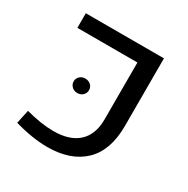

<svg xmlns="http://www.w3.org/2000/svg" viewBox="-137 -698 812 829"><g transform="rotate(30 269.0 -283.5)"><path d="M39.6 0ZM39.6 -17.6 54.2 -85.4Q131.8 -64.5 191.9 -64.5Q273.4 -64.5 316.2 -104.2Q358.9 -144 358.9 -218.3V-502.4H59.6V-575.2H449.2V-237.8Q449.2 -115.7 384.3 -53.7Q319.3 8.3 203.6 8.3Q129.9 8.3 39.6 -17.6ZM161.1 -294.4Q161.1 -309.6 172.1 -319.8Q183.1 -330.1 199.2 -330.1Q215.8 -330.1 226.8 -319.8Q237.8 -309.6 237.8 -294.4Q237.8 -278.8 226.8 -268.6Q215.8 -258.3 199.2 -258.3Q183.1 -258.3 172.1 -269Q161.1 -279.8 161.1 -294.4Z"/></g></svg>

Font: Heebo
Style: Regular
Weight: 400
Designer: Oded Ezer
Foundry: Meir Sadan
Version: Version 2.001; ttfautohint (v1.5.14-ce02) -l 8 -r 50 -G 200 